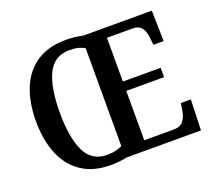

<svg xmlns="http://www.w3.org/2000/svg" viewBox="-123 -887 1176 1060"><g transform="rotate(-20 464.5 -357.5)"><path d="M359 10Q256 10 187.5 -36Q119 -82 85 -165Q51 -248 51 -359Q51 -470 85 -552Q119 -634 187.5 -679.5Q256 -725 360 -725Q384 -725 411 -722Q438 -719 458 -714H861L865 -534H805L800 -579Q797 -614 780.5 -636Q764 -658 726 -658H577V-401H799V-346H577V-56H750Q789 -56 807 -79Q825 -102 830 -135L837 -180H896L890 0H455Q436 4 409 7Q382 10 359 10ZM359 -50Q387 -50 408.5 -55.5Q430 -61 447 -69V-644Q431 -654 409.5 -659.5Q388 -665 360 -665Q268 -665 229.5 -584.5Q191 -504 191 -358Q191 -212 229.5 -131Q268 -50 359 -50Z"/></g></svg>

Font: Noto Serif Hebrew SemiCondensed SemiBold
Style: Regular
Weight: 600
Width: 4
Designer: Monotype Design Team
Foundry: Monotype Imaging Inc.
Version: Version 2.004; ttfautohint (v1.8.4.7-5d5b)